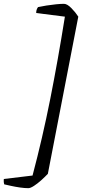

<svg xmlns="http://www.w3.org/2000/svg" viewBox="-58 -816 442 1003"><path d="M90 167Q71 167 46.5 163.5Q22 160 -0.5 155Q-23 150 -36 147Q-37 144 -38 137Q-39 130 -38 119L112 101Q164 -95 204.5 -299Q245 -503 281 -729L131 -748Q131 -760 134.5 -768Q138 -776 141 -779Q159 -783 184 -787Q209 -791 234 -793.5Q259 -796 276 -796Q293 -796 315 -773.5Q337 -751 351 -729L192 92Q177 108 157.5 125.5Q138 143 119.5 155Q101 167 90 167Z"/></svg>

Font: Texturina Light
Style: Italic
Weight: 300
Italic angle: -11°
Designer: Guillermo Torres Carreño
Foundry: Omnibus-Type
Version: Version 1.002; ttfautohint (v1.8.3)